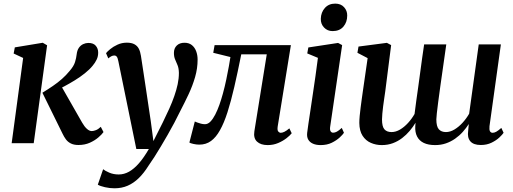

<svg xmlns="http://www.w3.org/2000/svg" viewBox="-20 -792 2840 1062"><path d="M44.5 0 108 -471.5 55.5 -496 62 -530 216.5 -555.5 240.5 -541.5 166.5 0ZM414 10Q388.5 10 371.8 1.5Q355 -7 344.5 -21.2Q334 -35.5 326 -52.5L214.5 -279Q245.5 -298 272.5 -316.5Q299.5 -335 322.8 -355.5Q346 -376 365.5 -400Q388 -426 395 -448.8Q402 -471.5 404 -491Q406.5 -513.5 416.2 -527.5Q426 -541.5 440.2 -548Q454.5 -554.5 468.5 -554.5Q496.5 -554.5 509.5 -539.2Q522.5 -524 523 -503Q523.5 -481 514.8 -462.8Q506 -444.5 492.5 -428.5Q475.5 -407.5 449.5 -386.8Q423.5 -366 393.8 -347.8Q364 -329.5 335.8 -314.5Q307.5 -299.5 286.5 -290L310.5 -330.5L434.5 -113.5Q447 -91.5 460.8 -79.2Q474.5 -67 487.5 -67Q497 -67 510.2 -72Q523.5 -77 537.5 -90.5L552.5 -61.5Q543.5 -48.5 524 -31.8Q504.5 -15 476.8 -2.5Q449 10 414 10Z M634.5 -454Q631 -472 625.8 -478.5Q620.5 -485 612.5 -485Q604 -485 596.2 -481Q588.5 -477 579 -469L566.5 -498Q573 -506.5 589.5 -520.2Q606 -534 630 -545Q654 -556 681.5 -556Q707.5 -556 723.5 -547.2Q739.5 -538.5 747.8 -522.5Q756 -506.5 759.5 -483.5Q766 -440.5 773 -395.2Q780 -350 786.8 -303.8Q793.5 -257.5 800.5 -211.8Q807.5 -166 814 -121.5L828.5 -11.5L880.5 -115Q900 -154.5 916.2 -190.8Q932.5 -227 944.2 -260.8Q956 -294.5 962.8 -326.2Q969.5 -358 969.5 -389Q969 -414.5 962.2 -431Q955.5 -447.5 948.8 -462.8Q942 -478 942 -499.5Q942 -525 957.8 -540.2Q973.5 -555.5 1000.5 -555.5Q1025 -555.5 1041 -542.8Q1057 -530 1065 -508.8Q1073 -487.5 1073 -462.5Q1073 -413.5 1059.2 -366Q1045.5 -318.5 1023.8 -272Q1002 -225.5 978 -179.5Q962 -146.5 944 -112.5Q926 -78.5 907 -45.5Q888 -12.5 869.5 18.5Q851 49.5 833.8 76.5Q816.5 103.5 801.5 124.5Q776 165.5 747.5 193.2Q719 221 686.2 235.2Q653.5 249.5 613 249.5Q587.5 249.5 560.8 243.5Q534 237.5 521 229.5L550.5 144Q560.5 152.5 584 162.8Q607.5 173 636.5 173Q666.5 173 694 157.5Q721.5 142 748.8 110.8Q776 79.5 803.5 32H734Z M1516 -92.5Q1513 -71.5 1519.2 -64.5Q1525.5 -57.5 1533 -57.5Q1541.5 -57.5 1553 -63Q1564.5 -68.5 1580.5 -82L1593.5 -55Q1584.5 -43 1565 -27.8Q1545.5 -12.5 1518.8 -1Q1492 10.5 1460.5 10.5Q1422 10.5 1401.5 -8.8Q1381 -28 1387 -66L1455.5 -491.5H1314.5Q1294.5 -391.5 1276 -311.2Q1257.5 -231 1238.2 -171Q1219 -111 1196.5 -71.5Q1175 -32.5 1147.2 -12.2Q1119.5 8 1082.5 8Q1066.5 8 1049.2 4Q1032 0 1027.5 -3.5L1057.5 -120Q1061.5 -118 1070.8 -114.5Q1080 -111 1091.5 -108Q1103 -105 1113.5 -105Q1130 -105 1144 -119.5Q1158 -134 1170.5 -158.2Q1183 -182.5 1193.5 -212.2Q1204 -242 1212.5 -273Q1223.5 -313 1231.8 -353Q1240 -393 1246 -425.8Q1252 -458.5 1254.5 -476.5L1159.5 -500L1167 -542.5H1589Z M1753.5 10.5Q1729 10.5 1711.2 2.8Q1693.5 -5 1685 -19.8Q1676.5 -34.5 1679 -57Q1681 -75 1685.8 -106.8Q1690.5 -138.5 1696.8 -180.2Q1703 -222 1710.2 -270.5Q1717.5 -319 1724.8 -370.2Q1732 -421.5 1738.5 -472L1679.5 -496.5L1685.5 -529.5L1850 -554.5L1872.5 -542.5L1806.5 -93Q1803.5 -74.5 1808.5 -66.2Q1813.5 -58 1822.5 -58Q1832.5 -58 1843.2 -63.8Q1854 -69.5 1870.5 -84.5L1882.5 -57.5Q1876 -47.5 1858.8 -31.5Q1841.5 -15.5 1815.2 -2.5Q1789 10.5 1753.5 10.5ZM1819.5 -620Q1791 -620 1772.2 -640Q1753.5 -660 1754.5 -688.5Q1755.5 -724 1777 -748Q1798.5 -772 1834 -772Q1865.5 -772 1883.2 -752.2Q1901 -732.5 1900.5 -706Q1900.5 -669.5 1879.5 -644.8Q1858.5 -620 1819.5 -620Z M2111 -287Q2108.5 -269 2105.2 -247.2Q2102 -225.5 2099.2 -204Q2096.5 -182.5 2094.8 -163.5Q2093 -144.5 2093 -131.5Q2093 -92 2106.2 -76.8Q2119.5 -61.5 2146 -61.5Q2169 -61.5 2192.5 -75.2Q2216 -89 2237 -112Q2258 -135 2273 -161.5Q2277.5 -197.5 2282.8 -236.5Q2288 -275.5 2293.5 -312.5Q2299 -351 2304.2 -391.2Q2309.5 -431.5 2315 -470.8Q2320.5 -510 2326 -546.5H2448.5Q2439 -480.5 2430.8 -422Q2422.5 -363.5 2415.5 -314.5Q2408.5 -265.5 2403.8 -227.8Q2399 -190 2396.2 -165.5Q2393.5 -141 2393.5 -132Q2393.5 -92.5 2407.2 -77Q2421 -61.5 2446.5 -61.5Q2470 -61.5 2493.8 -75.8Q2517.5 -90 2538.5 -113Q2559.5 -136 2575 -163L2628 -546.5H2750.5L2687.5 -94Q2685.5 -74.5 2690.2 -66Q2695 -57.5 2705 -57.5Q2714.5 -57.5 2725.2 -63.5Q2736 -69.5 2753 -84.5L2765.5 -57.5Q2759 -47.5 2742 -31.5Q2725 -15.5 2699 -2.8Q2673 10 2639.5 10Q2599 10 2581.5 -10.5Q2564 -31 2569.5 -67.5L2573 -106Q2558.5 -83.5 2539.8 -62.5Q2521 -41.5 2497.5 -25Q2474 -8.5 2446.5 1Q2419 10.5 2387 10.5Q2349 10.5 2324 -1.5Q2299 -13.5 2287 -37Q2275 -60.5 2277 -94L2278.5 -113Q2264.5 -90 2246 -68Q2227.5 -46 2204.2 -28.2Q2181 -10.5 2153 0Q2125 10.5 2091.5 10.5Q2059.5 10.5 2031.2 -1.8Q2003 -14 1985.5 -41Q1968 -68 1967.5 -112Q1967.5 -128.5 1969.5 -150.8Q1971.5 -173 1974.8 -197.8Q1978 -222.5 1981.2 -246Q1984.5 -269.5 1987 -287L2013.5 -470.5L1957 -500L1963 -534.5L2120 -555L2143.5 -542.5Z"/></svg>

Font: Merriweather 48pt SemiBold
Style: Italic
Weight: 600
Italic angle: -7.8°
Designer: Eben Sorkin
Foundry: Eben Sorkin
Version: Version 2.101